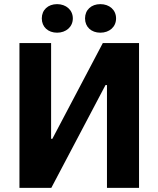

<svg xmlns="http://www.w3.org/2000/svg" viewBox="-20 -908 765 928"><path d="M256 -750C299 -750 332 -778 332 -819C332 -860 299 -888 256 -888C212 -888 182 -860 182 -819C182 -778 212 -750 256 -750ZM465 -750C509 -750 541 -778 541 -819C541 -860 509 -888 465 -888C421 -888 391 -860 391 -819C391 -778 421 -750 465 -750ZM74 0H228L490 -497H497V0H652V-700H477L233 -237H227V-700H74Z"/></svg>

Font: Fixel Text Bold
Style: Bold
Weight: 700
Width: 4
Designer: AlfaBravo + MacPaw
Foundry: Kyrylo Tkachov, Marchela Mozhyna, Serhii Makarenko, Maria Weinstein, Zakhar Kryvoshyya
Version: Version 1.211